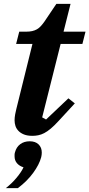

<svg xmlns="http://www.w3.org/2000/svg" viewBox="-20 -687 460 988"><path d="M147 12Q121 12 103.5 5Q86 -2 75 -13.5Q64 -25 59.5 -39Q55 -53 55 -68Q55 -82 58 -98.5Q61 -115 64 -126L147 -461H63L79 -524H114Q132 -524 145.5 -527Q159 -530 169.5 -536Q180 -542 189 -551.5Q198 -561 208 -575L270 -667H343L307 -524H420L404 -461H292L197 -83L217 -72L332 -181L365 -155L281 -64Q259 -40 241 -25Q223 -10 207.5 -2Q192 6 177 9Q162 12 147 12ZM10 281Q40 258 65 228Q90 198 101 174Q79 167 67 152.5Q55 138 55 118Q55 113 55 108.5Q55 104 57 97Q64 70 84 55Q104 40 133 40Q162 40 178.5 56Q195 72 195 98Q195 110 192 122Q182 160 150.5 203Q119 246 72 281H10Z"/></svg>

Font: IBM Plex Serif
Style: Bold Italic
Weight: 700
Italic angle: -14°
Designer: Mike Abbink, Paul van der Laan, Pieter van Rosmalen
Foundry: Bold Monday
Version: Version 3.001